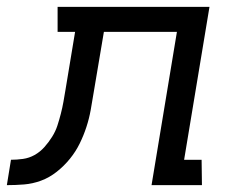

<svg xmlns="http://www.w3.org/2000/svg" viewBox="-76 -540 696 560"><path d="M-56 0 -44 -74Q-27 -74 -9 -76.5Q9 -79 25 -88Q41 -97 53.5 -111Q66 -125 76 -141Q86 -157 91.5 -174Q97 -191 101.5 -208.5Q106 -226 109 -243Q112 -260 115 -278L143 -447H92V-520H535L461 -74H512L513 0H366L440 -447H227L197 -269Q193 -244 188.5 -219Q184 -194 176 -169.5Q168 -145 156.5 -121.5Q145 -98 128 -77Q111 -56 89.5 -39Q68 -22 43.5 -13Q19 -4 -6 -2Q-31 0 -56 0Z"/></svg>

Font: Iosevka Etoile
Style: Italic
Weight: 400
Italic angle: -9°
Designer: Belleve Invis
Foundry: Belleve Invis
Version: Version 22.1.2; ttfautohint (v1.8.4)